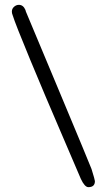

<svg xmlns="http://www.w3.org/2000/svg" viewBox="-20 -678 442 793"><path d="M314 61 302 33Q302 32 234.5 -124.5Q167 -281 105 -430.5Q43 -580 32 -616Q29 -623 29 -630Q29 -642 38 -650Q47 -658 58 -658Q76 -658 85 -637L87 -630Q90 -623 219.5 -313.5Q349 -4 358 20Q372 65 372 70Q372 95 345 95Q330 95 314 61Z"/></svg>

Font: Because We Build
Style: Regular
Weight: 400
Designer: Liz Wetzel, Aaron Williamson, Russ McMullin
Foundry: Red Hat
Version: Version 1.000